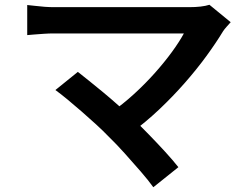

<svg xmlns="http://www.w3.org/2000/svg" viewBox="-20 -724 1040 804"><path d="M946 -631Q937 -621 928.5 -611.5Q920 -602 914 -593Q885 -545 844.5 -489.5Q804 -434 754 -377Q704 -320 647.5 -266.5Q591 -213 531 -169L442 -251Q494 -287 541.5 -330.5Q589 -374 629 -419Q669 -464 700 -506.5Q731 -549 750 -584Q731 -584 696.5 -584Q662 -584 616.5 -584Q571 -584 521 -584Q471 -584 421.5 -584Q372 -584 328.5 -584Q285 -584 252.5 -584Q220 -584 205 -584Q185 -584 163.5 -582.5Q142 -581 123 -579.5Q104 -578 94 -577V-703Q107 -702 126.5 -699.5Q146 -697 167 -695.5Q188 -694 205 -694Q218 -694 249.5 -694Q281 -694 325 -694Q369 -694 420 -694Q471 -694 523 -694Q575 -694 623.5 -694Q672 -694 710.5 -694Q749 -694 771 -694Q826 -694 857 -704ZM434 -153Q412 -176 383 -202.5Q354 -229 322.5 -256.5Q291 -284 262.5 -307.5Q234 -331 212 -347L306 -423Q325 -408 352.5 -386Q380 -364 412 -337.5Q444 -311 476 -282.5Q508 -254 537 -227Q569 -196 604.5 -159.5Q640 -123 672 -88Q704 -53 727 -24L622 60Q602 32 570 -5Q538 -42 502.5 -81.5Q467 -121 434 -153Z"/></svg>

Font: Noto Sans JP Thin SemiBold
Style: Regular
Weight: 600
Version: Version 2.004-H2;hotconv 1.0.118;makeotfexe 2.5.65603